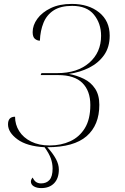

<svg xmlns="http://www.w3.org/2000/svg" viewBox="-20 -744 637 982"><path d="M191 218Q168 218 153 209Q138 200 138 184Q138 180 140 175Q142 170 147 164Q155 181 165.5 187.5Q176 194 190 194Q218 194 233.5 176Q249 158 249 118Q249 92 240 66.5Q231 41 208 9Q117 4 69 -31.5Q21 -67 21 -108Q21 -147 57 -147Q57 -107 78 -73.5Q99 -40 139 -20Q179 0 234 0Q292 0 339 -21.5Q386 -43 414 -88.5Q442 -134 442 -207Q442 -279 401.5 -319.5Q361 -360 277 -360H188L192 -370H272Q376 -370 436.5 -423Q497 -476 497 -561Q497 -624 460.5 -669Q424 -714 349 -714Q290 -714 254.5 -691Q219 -668 202.5 -627.5Q186 -587 184 -536Q170 -536 158.5 -545.5Q147 -555 147 -580Q147 -615 171 -648Q195 -681 239.5 -702.5Q284 -724 347 -724Q433 -724 487 -680.5Q541 -637 541 -562Q541 -503 512.5 -462.5Q484 -422 436.5 -398Q389 -374 332 -366Q374 -358 409.5 -340.5Q445 -323 466.5 -290.5Q488 -258 488 -208Q488 -104 423 -47.5Q358 9 222 9Q251 41 266 69Q281 97 281 123Q281 168 257 193Q233 218 191 218Z"/></svg>

Font: Noto Serif Display ExtraLight
Style: Italic
Weight: 200
Italic angle: -12°
Designer: Monotype Design Team
Foundry: Monotype Imaging Inc.
Version: Version 2.009